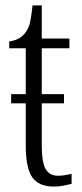

<svg xmlns="http://www.w3.org/2000/svg" viewBox="-20 -678 303 708"><path d="M178 10Q124 10 99.5 -23.5Q75 -57 75 -143V-297H21V-331H75V-500H14V-525Q54 -531 73 -557Q86 -573 91 -596Q96 -619 100 -658H134V-536H236V-500H134V-331H216V-297H134V-142Q134 -79 148.5 -54.5Q163 -30 193 -30Q208 -30 219.5 -32Q231 -34 244 -37V0Q232 3 215 6.5Q198 10 178 10Z"/></svg>

Font: Noto Serif ExtraCondensed Light
Style: Regular
Weight: 300
Width: 2
Designer: Monotype Design Team
Foundry: Monotype Imaging Inc.
Version: Version 2.014; ttfautohint (v1.8.4.7-5d5b)